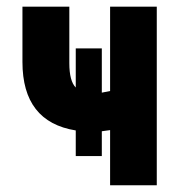

<svg xmlns="http://www.w3.org/2000/svg" viewBox="-20 -548 532 568"><path d="M443.8 0H305.7V-163.1L281.2 -159.7V-86.4H204.1V-162.1Q46.4 -187.5 46.4 -364.7V-528.3H185.1V-361.3Q185.1 -308.1 204.1 -289.1V-404.8H281.2V-273.9L305.7 -278.8V-528.3H443.8Z"/></svg>

Font: RobotoCondensed-Bold
Style: Bold
Weight: 700
Designer: Google
Version: Version 2.001240; 2014